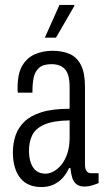

<svg xmlns="http://www.w3.org/2000/svg" viewBox="-20 -743 421 775"><path d="M147 12Q119 12 98 3Q77 -6 62.5 -23.5Q48 -41 40 -67.5Q32 -94 32 -128Q32 -164 42.5 -195.5Q53 -227 78 -251.5Q103 -276 147.5 -290Q192 -304 261 -304V-392Q261 -423 254 -443Q247 -463 230.5 -473.5Q214 -484 188 -484Q154 -484 137.5 -469Q121 -454 116 -430Q111 -406 111 -375V-369H52Q51 -373 51 -378Q51 -383 51 -389Q51 -447 70.5 -479Q90 -511 122 -524.5Q154 -538 192 -538Q231 -538 260.5 -525.5Q290 -513 306.5 -481Q323 -449 323 -393V-79Q323 -61 329.5 -52.5Q336 -44 346 -44H378V-4Q366 1 351.5 5.5Q337 10 321 10Q300 10 288 0Q276 -10 271 -27.5Q266 -45 264 -65H259Q249 -43 233.5 -25.5Q218 -8 196.5 2Q175 12 147 12ZM164 -42Q179 -42 196 -51Q213 -60 227.5 -77.5Q242 -95 251.5 -122.5Q261 -150 261 -188V-257Q194 -256 158.5 -240Q123 -224 110 -197Q97 -170 97 -136Q97 -105 105 -84Q113 -63 127.5 -52.5Q142 -42 164 -42ZM161 -591 220 -723H280V-719L206 -591Z"/></svg>

Font: Archivo ExtraCondensed Light
Style: Regular
Weight: 300
Width: 2
Designer: Hector Gatti
Foundry: Omnibus-Type
Version: Version 2.001